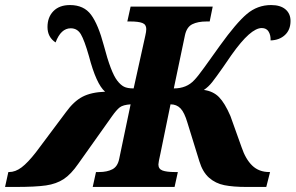

<svg xmlns="http://www.w3.org/2000/svg" viewBox="-76 -740 1170 760"><path d="M-43 -59H-40Q-15 -59 9.5 -77.5Q34 -96 66 -137L185 -296Q216 -339 250.5 -357Q285 -375 340 -377Q305 -407 276 -518Q258 -581 244 -604.5Q230 -628 204 -628Q165 -628 144 -572Q112 -593 112 -633Q112 -672 135.5 -696Q159 -720 201 -720Q256 -720 284.5 -681.5Q313 -643 335 -560Q363 -453 388 -421Q401 -404 414.5 -397Q428 -390 453 -390L499 -598Q503 -615 503 -625Q503 -643 487.5 -649Q472 -655 440 -655H428L441 -714H766L754 -655H742Q707 -655 685 -644Q663 -633 656 -600L612 -390Q663 -390 693 -423Q706 -436 733 -473.5Q760 -511 795 -560Q859 -649 901 -684.5Q943 -720 997 -720Q1034 -720 1054 -703Q1074 -686 1074 -657Q1074 -622 1052 -601.5Q1030 -581 995 -580Q996 -600 987.5 -614.5Q979 -629 960 -629Q938 -629 908.5 -603Q879 -577 840 -522L807 -474Q779 -434 764 -415Q749 -396 731 -384Q768 -379 791 -355.5Q814 -332 836 -281L880 -158Q896 -110 922.5 -84.5Q949 -59 990 -59H993L978 0H900Q847 0 812 -7Q777 -14 751.5 -36.5Q726 -59 713 -102L666 -254Q654 -295 638.5 -311Q623 -327 599 -327L559 -132Q551 -97 551 -89Q551 -71 567.5 -65Q584 -59 616 -59H628L615 0H291L304 -59H316Q348 -59 369 -70Q390 -81 396 -112L441 -327Q411 -325 398 -315Q385 -305 366 -278L354 -261L234 -92Q205 -50 176 -31Q147 -12 106 -6Q65 0 -15 0H-56Z"/></svg>

Font: Noto Serif NarrowBlack
Style: Italic
Weight: 900
Width: 4
Italic angle: -12°
Designer: Monotype Design Team
Foundry: Monotype Imaging Inc.
Version: Version 1.001